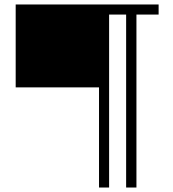

<svg xmlns="http://www.w3.org/2000/svg" viewBox="-20 -715 770 857"><path d="M589 -650V122H543V-650H467V122H422V-325H50V-695H688V-650Z"/></svg>

Font: Geostar
Style: Regular
Weight: 400
Designer: Joe Prince
Foundry: Joe Prince
Version: Version 1.002